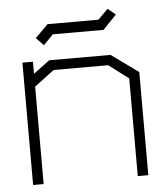

<svg xmlns="http://www.w3.org/2000/svg" viewBox="-49 -700 636 744"><g transform="rotate(-5 269.0 -328.0)"><path d="M457 0V-380L380 -438H168L91 -380V-1H50V-477H91V-430L154 -477H393L498 -401V0ZM110 -567 160 -617H358L397 -656L427 -631L374 -576H177L139 -537Z"/></g></svg>

Font: Turret Road Light
Style: Regular
Weight: 300
Designer: Noponies
Foundry: Noponies
Version: Version 1.001; ttfautohint (v1.8)